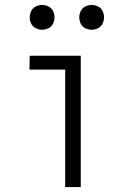

<svg xmlns="http://www.w3.org/2000/svg" viewBox="-20 -755 540 775"><path d="M150 -635Q137 -635 124.5 -641Q112 -647 106 -659.5Q100 -672 100 -685Q100 -698 106 -710.5Q112 -723 124.5 -729Q137 -735 150 -735Q163 -735 175.5 -729Q188 -723 194 -710.5Q200 -698 200 -685Q200 -672 194 -659.5Q188 -647 175.5 -641Q163 -635 150 -635ZM350 -635Q337 -635 324.5 -641Q312 -647 306 -659.5Q300 -672 300 -685Q300 -698 306 -710.5Q312 -723 324.5 -729Q337 -735 350 -735Q363 -735 375.5 -729Q388 -723 394 -710.5Q400 -698 400 -685Q400 -672 394 -659.5Q388 -647 375.5 -641Q363 -635 350 -635ZM243 0V-474H99L100 -530H306V0Z"/></svg>

Font: Iosevka SS01 Light
Style: Regular
Weight: 300
Monospace: yes
Designer: Belleve Invis
Foundry: Belleve Invis
Version: 2.3.3; ttfautohint (v1.8.3)